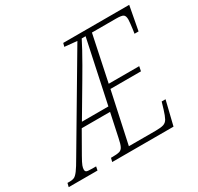

<svg xmlns="http://www.w3.org/2000/svg" viewBox="-210 -894 1107 1074"><g transform="rotate(-30 343.5 -357.0)"><path d="M-58 0 -52 -24H-35Q-20 -24 -8.5 -29Q3 -34 18.5 -54.5Q34 -75 62 -124L393 -684L313 -692L319 -714H745L716 -559H690Q692 -569 694 -586Q696 -603 698 -619.5Q700 -636 700 -645Q700 -668 690 -676Q680 -684 643 -684H487L425 -389H622L616 -359H419L348 -30H522Q555 -30 572 -35.5Q589 -41 598.5 -58Q608 -75 619 -111L632 -155H657L619 0H223L229 -24H239Q268 -24 283 -28Q298 -32 306 -48Q314 -64 321 -99L353 -249H170L94 -116Q74 -81 69 -67Q64 -53 64 -43Q64 -32 71 -28Q78 -24 109 -24H133L128 0ZM189 -280H360L446 -684H421Q409 -660 390 -625Q371 -590 349 -552Q327 -514 307 -480Z"/></g></svg>

Font: Noto Serif ExtraCondensed ExtraLight
Style: Italic
Weight: 200
Width: 2
Italic angle: -12°
Designer: Monotype Design Team
Foundry: Monotype Imaging Inc.
Version: Version 2.014; ttfautohint (v1.8.4.7-5d5b)